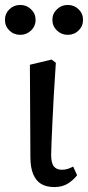

<svg xmlns="http://www.w3.org/2000/svg" viewBox="-22 -745 356 777"><path d="M60 -604Q34 -604 16 -621.5Q-2 -639 -2 -665Q-2 -690 16 -707.5Q34 -725 60 -725Q85 -725 103.5 -707.5Q122 -690 122 -665Q122 -639 103.5 -621.5Q85 -604 60 -604ZM252 -604Q227 -604 208.5 -621.5Q190 -639 190 -665Q190 -690 208.5 -707.5Q227 -725 252 -725Q278 -725 296 -707.5Q314 -690 314 -665Q314 -639 296 -621.5Q278 -604 252 -604ZM198 12Q165 12 144 -1Q123 -14 112 -41Q101 -68 101 -109L99 -483L187 -504L204 -491Q199 -417 195.5 -356Q192 -295 190 -248Q188 -201 186.5 -168Q185 -135 185 -118Q185 -85 196 -71.5Q207 -58 228 -58Q242 -58 253.5 -62Q265 -66 274 -71L290 -36Q277 -18 254 -3Q231 12 198 12Z"/></svg>

Font: Source Serif 4
Style: Regular
Weight: 400
Designer: Frank Grießhammer
Foundry: Adobe Systems Incorporated
Version: Version 4.004;hotconv 1.0.116;makeotfexe 2.5.65601